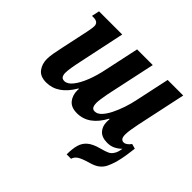

<svg xmlns="http://www.w3.org/2000/svg" viewBox="-179 -748 1195 1195"><g transform="rotate(45 419.0 -150.0)"><path d="M139 10Q87 10 63 -21.5Q39 -53 39 -97Q39 -119 44.5 -150Q50 -181 58 -217L96 -395Q104 -433 104 -450Q104 -485 61 -485H48L59 -536H263L200 -238Q191 -197 186 -166.5Q181 -136 181 -117Q181 -99 188 -87.5Q195 -76 213 -76Q240 -76 265.5 -108Q291 -140 312 -193.5Q333 -247 346 -312L394 -536H532L469 -242Q465 -226 461 -203.5Q457 -181 453.5 -158.5Q450 -136 450 -121Q450 -102 456.5 -89Q463 -76 480 -76Q503 -76 523.5 -97.5Q544 -119 561.5 -154Q579 -189 593 -230.5Q607 -272 615 -312L663 -536H800L730 -208Q724 -178 720 -153Q716 -128 716 -109Q716 -67 744 -67Q766 -67 789 -98L821 -89Q819 -70 813 -29Q807 12 797 49Q787 82 775.5 105.5Q764 129 743 145.5Q722 162 686 172Q630 188 610 202Q590 216 585 236H546Q546 187 555.5 153Q565 119 591.5 97Q618 75 668 62Q706 52 723 43.5Q740 35 750 18Q757 8 761 -6Q765 -20 767 -34Q749 -16 726 -4.5Q703 7 674 7Q626 7 602.5 -18.5Q579 -44 579 -84Q579 -90 579.5 -96.5Q580 -103 580 -108H576Q513 10 410 10Q359 10 335 -19.5Q311 -49 311 -94Q311 -100 312 -106H308Q241 10 139 10Z"/></g></svg>

Font: Noto Serif Condensed
Style: Bold Italic
Weight: 700
Width: 3
Italic angle: -12°
Designer: Monotype Design Team
Foundry: Monotype Imaging Inc.
Version: Version 2.014